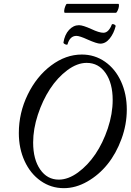

<svg xmlns="http://www.w3.org/2000/svg" viewBox="-20 -957 674 990"><path d="M314 -891.1Q310.1 -892.6 311 -902.8Q312 -913.1 316.7 -925Q321.3 -937 325.2 -937H590.8Q594.2 -935.5 593.3 -925.3Q592.3 -915 586.9 -903.1Q581.5 -891.1 577.1 -891.1ZM328.1 -728Q326.7 -726.1 321.8 -726.8Q316.9 -727.5 311.8 -731Q306.6 -734.4 307.1 -737.8Q313.5 -778.3 335.9 -802.7Q358.4 -827.1 387.2 -827.1Q407.2 -827.1 451.2 -807.1Q491.2 -788.1 513.2 -788.1Q527.8 -788.1 539.1 -800.5Q550.3 -813 556.2 -830.1Q559.1 -835 568.1 -831.1Q577.1 -827.1 576.2 -821.8Q566.9 -784.7 545.7 -758.3Q524.4 -731.9 497.1 -731.9Q479.5 -731.9 432.1 -752.9Q390.6 -772 374 -772Q340.3 -772 328.1 -728ZM309.1 13.2Q243.2 13.2 189.9 -24.2Q136.7 -61.5 106.9 -126.5Q77.1 -191.4 77.1 -271Q77.1 -375 122.8 -469Q168.5 -563 243.7 -619.4Q318.8 -675.8 401.9 -675.8Q468.3 -675.8 521.5 -638.7Q574.7 -601.6 604.2 -536.6Q633.8 -471.7 633.8 -392.1Q633.8 -314.9 606.4 -240.5Q579.1 -166 534.7 -110.6Q490.2 -55.2 430.4 -21Q370.6 13.2 309.1 13.2ZM283.2 -30.8Q331.5 -30.8 382.1 -67.6Q432.6 -104.5 471.7 -162.1Q510.7 -219.7 535.9 -294.9Q561 -370.1 561 -441.9Q561 -527.3 524.7 -580.1Q488.3 -632.8 426.8 -632.8Q377.9 -632.8 327.1 -595Q276.4 -557.1 238 -498.5Q199.7 -439.9 175.3 -365.7Q150.9 -291.5 150.9 -222.2Q150.9 -135.3 187.3 -83Q223.6 -30.8 283.2 -30.8Z"/></svg>

Font: Junicode SmCond
Style: Italic
Weight: 400
Width: 4
Italic angle: -11°
Designer: Peter S. Baker
Version: Version 2.206